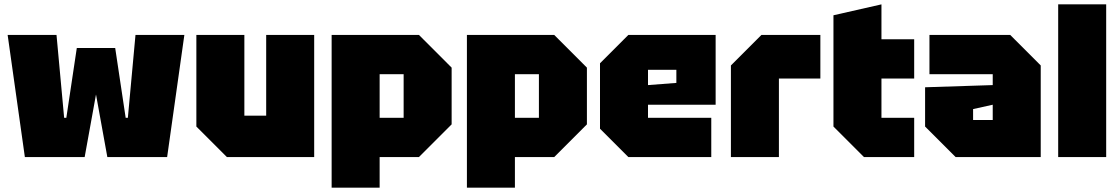

<svg xmlns="http://www.w3.org/2000/svg" viewBox="-20 -720 5130 880"><path d="M94 0 15 -560H239L274 -180H284L332 -500H508L556 -180H566L601 -560H825L746 0H472L420 -287L368 0Z M1420 -560V0H1020L880 -140V-560H1100V-190H1200V-560Z M1500 140V-560H1900L2050 -410V-150L1900 0H1720V140ZM1830 -380H1720V-180H1830Z M2120 140V-560H2520L2670 -410V-150L2520 0H2340V140ZM2450 -380H2340V-180H2450Z M2730 -130V-430L2860 -560H3260V-240H2950V-180H3240V0H2860ZM2950 -330 3080 -340V-400H2950Z M3330 0V-420L3470 -560H3740V-360H3550V0Z M3800 -650 4020 -700V-540H4170V-360H4020V-180H4170V0H3940L3800 -140Z M4220 -140V-320L4530 -330V-380H4240V-560H4610L4750 -420V0H4360ZM4440 -220V-170H4530V-240Z M4830 0V-700H5050V0Z"/></svg>

Font: Tektur Black
Style: Regular
Weight: 900
Designer: Adam Jagosz
Foundry: Adam Jagosz
Version: Version 1.005;gftools[0.9.30]